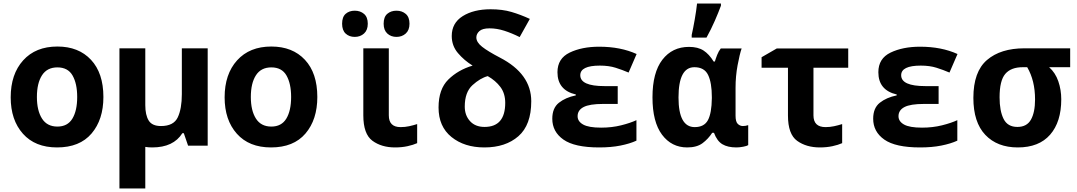

<svg xmlns="http://www.w3.org/2000/svg" viewBox="-20 -817 6040 1077"><path d="M560 -273Q560 -407 490.5 -481.5Q421 -556 302 -556Q180 -556 110 -478.5Q40 -401 40 -271Q40 -144 108.5 -67Q177 10 300 10Q427 10 493.5 -68Q560 -146 560 -273ZM187 -273Q187 -350 215.5 -394.5Q244 -439 302 -439Q361 -439 387 -393.5Q413 -348 413 -273Q413 -196 386 -151.5Q359 -107 302 -107Q244 -107 215.5 -152Q187 -197 187 -273Z M834 10Q953 10 1003 -70H1011L1035 0H1145V-546H1000V-289Q1000 -207 977 -158.5Q954 -110 883 -110Q833 -110 814 -141Q795 -172 795 -227V-546H650V240H795V7Q813 10 834 10Z M1760 -273Q1760 -407 1690.5 -481.5Q1621 -556 1502 -556Q1380 -556 1310 -478.5Q1240 -401 1240 -271Q1240 -144 1308.5 -67Q1377 10 1500 10Q1627 10 1693.5 -68Q1760 -146 1760 -273ZM1387 -273Q1387 -350 1415.5 -394.5Q1444 -439 1502 -439Q1561 -439 1587 -393.5Q1613 -348 1613 -273Q1613 -196 1586 -151.5Q1559 -107 1502 -107Q1444 -107 1415.5 -152Q1387 -197 1387 -273Z M2043 -684Q2043 -721 2022 -739Q2001 -757 1970 -757Q1939 -757 1919 -739.5Q1899 -722 1899 -684Q1899 -647 1919 -628.5Q1939 -610 1970 -610Q2001 -610 2022 -629Q2043 -648 2043 -684ZM2277 -684Q2277 -721 2256 -739Q2235 -757 2204 -757Q2173 -757 2152.5 -739.5Q2132 -722 2132 -684Q2132 -648 2152.5 -629Q2173 -610 2204 -610Q2235 -610 2256 -629Q2277 -648 2277 -684ZM2320 -14V-121Q2298 -114 2275 -109Q2252 -104 2227 -104Q2161 -104 2161 -170V-546H2018V-170Q2018 -65 2069 -27.5Q2120 10 2196 10Q2234 10 2266 3Q2298 -4 2320 -14Z M2960 -249Q2960 -403 2784 -494Q2717 -529 2684.5 -554.5Q2652 -580 2652 -607Q2652 -627 2669 -642.5Q2686 -658 2726 -658Q2767 -658 2809 -644.5Q2851 -631 2895 -609L2952 -711Q2900 -735 2849 -750Q2798 -765 2732 -765Q2637 -765 2575.5 -726.5Q2514 -688 2514 -615Q2514 -560 2549 -519Q2584 -478 2631 -449Q2550 -425 2495 -371Q2440 -317 2440 -214Q2440 -107 2512.5 -48.5Q2585 10 2697 10Q2816 10 2888 -53Q2960 -116 2960 -249ZM2587 -219Q2587 -300 2630.5 -339.5Q2674 -379 2716 -390Q2760 -365 2787 -329Q2814 -293 2814 -240Q2814 -105 2698 -105Q2646 -105 2616.5 -137.5Q2587 -170 2587 -219Z M3550 -28V-143Q3516 -127 3464 -114Q3412 -101 3352 -101Q3282 -101 3251 -118.5Q3220 -136 3220 -165Q3220 -199 3253.5 -216.5Q3287 -234 3363 -234H3445V-334H3371Q3235 -334 3235 -395Q3235 -449 3345 -449Q3395 -449 3433 -437Q3471 -425 3506 -410L3551 -514Q3461 -555 3341 -555Q3244 -555 3175.5 -522Q3107 -489 3107 -412Q3107 -311 3210 -287V-282Q3152 -270 3115 -240.5Q3078 -211 3078 -151Q3078 -78 3140.5 -34Q3203 10 3341 10Q3408 10 3460.5 -0.5Q3513 -11 3550 -28Z M3943 -606Q3969 -653 3989.5 -700Q4010 -747 4024 -785V-797H3890Q3886 -759 3877 -707.5Q3868 -656 3860 -621V-606ZM3975 -72H3985Q4002 -26 4032 -8Q4062 10 4111 10Q4128 10 4149 6Q4170 2 4177 -3V-115Q4162 -110 4147 -110Q4131 -110 4118.5 -122Q4106 -134 4106 -168V-325Q4106 -390 4117.5 -451.5Q4129 -513 4140 -545H4023Q4011 -530 4003 -509.5Q3995 -489 3990 -472H3983Q3958 -513 3926.5 -533.5Q3895 -554 3845 -554Q3751 -554 3695.5 -482Q3640 -410 3640 -271Q3640 -133 3693.5 -61.5Q3747 10 3835 10Q3889 10 3921 -14Q3953 -38 3975 -72ZM3786 -270Q3786 -440 3875 -440Q3931 -440 3952 -396.5Q3973 -353 3973 -272V-266Q3972 -182 3951 -143Q3930 -104 3877 -104Q3786 -104 3786 -270Z M4704 -14V-121Q4682 -114 4658.5 -109Q4635 -104 4611 -104Q4543 -104 4543 -170V-437H4738V-545H4337L4252 -496V-437H4400V-169Q4400 -64 4451.5 -27Q4503 10 4579 10Q4617 10 4649.5 3Q4682 -4 4704 -14Z M5350 -28V-143Q5316 -127 5264 -114Q5212 -101 5152 -101Q5082 -101 5051 -118.5Q5020 -136 5020 -165Q5020 -199 5053.5 -216.5Q5087 -234 5163 -234H5245V-334H5171Q5035 -334 5035 -395Q5035 -449 5145 -449Q5195 -449 5233 -437Q5271 -425 5306 -410L5351 -514Q5261 -555 5141 -555Q5044 -555 4975.5 -522Q4907 -489 4907 -412Q4907 -311 5010 -287V-282Q4952 -270 4915 -240.5Q4878 -211 4878 -151Q4878 -78 4940.5 -34Q5003 10 5141 10Q5208 10 5260.5 -0.5Q5313 -11 5350 -28Z M5933 -260Q5933 -313 5916.5 -361Q5900 -409 5865 -440H5983V-546H5726Q5593 -546 5516.5 -480.5Q5440 -415 5440 -268Q5440 -131 5507 -60.5Q5574 10 5689 10Q5808 10 5870.5 -61.5Q5933 -133 5933 -260ZM5587 -271Q5587 -365 5619 -402.5Q5651 -440 5717 -440H5742Q5786 -365 5786 -259Q5786 -187 5763 -146Q5740 -105 5687 -105Q5632 -105 5609.5 -150Q5587 -195 5587 -271Z"/></svg>

Font: Noto Sans Mono UI
Style: Bold
Weight: 700
Designer: Monotype Design team
Foundry: Monotype Imaging Inc.
Version: 1.000